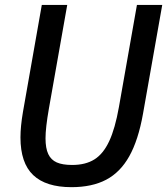

<svg xmlns="http://www.w3.org/2000/svg" viewBox="-20 -745 674 774"><path d="M62.5 -191Q62.5 -235 72.5 -293.5L148.5 -725H251L177 -306.5Q163.5 -229.5 163.5 -187.5Q163.5 -147.5 174.5 -124Q185.5 -100.5 208.8 -90.2Q232 -80 271 -80Q325 -80 360.8 -102.5Q396.5 -125 420.2 -175.8Q444 -226.5 459.5 -314L532 -725H634L556.5 -286.5Q537.5 -180 501.2 -115.2Q465 -50.5 408 -20.5Q351 9.5 268 9.5Q165 9.5 113.8 -39.2Q62.5 -88 62.5 -191Z"/></svg>

Font: JuliaMono Medium
Style: Italic
Weight: 500
Italic angle: -9°
Monospace: yes
Designer: cormullion
Foundry: corm
Version: Version 0.054; ttfautohint (v1.8.4)